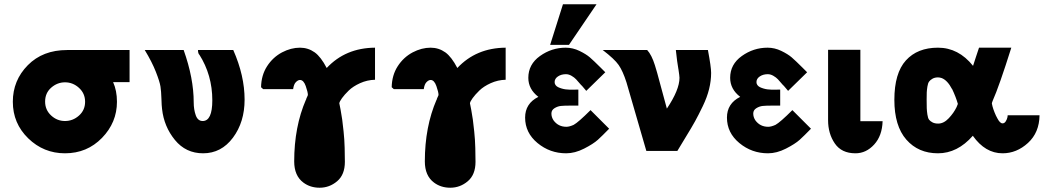

<svg xmlns="http://www.w3.org/2000/svg" viewBox="-20 -706 4882 898"><path d="M40 -230Q40 -330 110 -401Q180 -472 294 -472H586V-322H509Q527 -282 527 -230Q527 -133 457 -61Q387 11 284 11Q184 11 112 -59Q40 -129 40 -230ZM191 -231Q191 -192 219 -166Q247 -140 284 -140Q321 -140 349.5 -165.5Q378 -191 378 -230Q378 -269 349.5 -295Q321 -321 284 -321Q248 -321 219.5 -296Q191 -271 191 -231Z M657 -472H839Q886 -340 886 -227Q886 -194 895.5 -167Q905 -140 928 -140Q973 -140 973 -237Q973 -355 912 -451V-450Q906 -457 906 -472H1071Q1124 -352 1124 -240Q1124 -135 1069.5 -62Q1015 11 930 11Q849 11 798 -51.5Q747 -114 738 -196Q736 -210 735 -244.5Q734 -279 730.5 -301.5Q727 -324 709 -370Q691 -416 657 -472Z M1201 -298Q1202 -354 1229 -396Q1256 -438 1299 -461Q1341 -483 1383 -483Q1421 -483 1452 -461Q1481 -440 1508 -388Q1596 -482 1734 -483V-333Q1697 -332 1664 -317Q1631 -302 1611 -282.5Q1591 -263 1579.5 -247Q1568 -231 1567 -223Q1568 -219 1573 -192.5Q1578 -166 1580.5 -147Q1583 -128 1587 -91Q1591 -54 1592 -14Q1593 6 1593 51Q1593 111 1557 141.5Q1521 172 1475 172Q1431 172 1399 148Q1356 116 1356 49Q1356 -113 1411 -240V-237Q1411 -242 1415.5 -251Q1420 -260 1420 -262Q1420 -275 1410 -303.5Q1400 -332 1383 -332Q1374 -332 1364 -322Q1354 -312 1351 -289H1211Z M1812 -298Q1813 -354 1840 -396Q1867 -438 1910 -461Q1952 -483 1994 -483Q2032 -483 2063 -461Q2092 -440 2119 -388Q2207 -482 2345 -483V-333Q2308 -332 2275 -317Q2242 -302 2222 -282.5Q2202 -263 2190.5 -247Q2179 -231 2178 -223Q2179 -219 2184 -192.5Q2189 -166 2191.5 -147Q2194 -128 2198 -91Q2202 -54 2203 -14Q2204 6 2204 51Q2204 111 2168 141.5Q2132 172 2086 172Q2042 172 2010 148Q1967 116 1967 49Q1967 -113 2022 -240V-237Q2022 -242 2026.5 -251Q2031 -260 2031 -262Q2031 -275 2021 -303.5Q2011 -332 1994 -332Q1985 -332 1975 -322Q1965 -312 1962 -289H1822Z M2436 -156Q2436 -222 2498 -253Q2451 -289 2451 -342Q2451 -405 2505.5 -444Q2560 -483 2626 -483Q2659 -483 2690 -468Q2721 -453 2739 -437.5Q2757 -422 2789 -390L2811 -368L2722 -281Q2718 -286 2711 -294Q2704 -302 2700 -307V-306Q2683 -326 2674.5 -335Q2666 -344 2653 -351.5Q2640 -359 2627 -359Q2605 -359 2589.5 -348.5Q2574 -338 2574 -322Q2574 -314 2578.5 -308Q2583 -302 2590 -298.5Q2597 -295 2607 -292Q2617 -289 2626 -288Q2635 -287 2646 -286.5Q2657 -286 2664 -286.5Q2671 -287 2678 -287H2685V-212H2643Q2619 -212 2603.5 -210.5Q2588 -209 2573.5 -200Q2559 -191 2559 -175Q2559 -158 2569 -143Q2591 -113 2629 -113Q2643 -113 2663 -122Q2685 -134 2742 -191L2829 -104Q2797 -71 2776 -52Q2755 -33 2712 -11Q2669 11 2628 11Q2552 11 2494 -37Q2436 -85 2436 -156ZM2553 -496 2613 -686H2770L2641 -496Z M2799 -472H3007Q3028 -449 3043 -401Q3051 -377 3069 -308.5Q3087 -240 3099 -198Q3158 -286 3158 -342Q3158 -350 3153 -383V-382Q3147 -415 3141 -472H3291Q3306 -393 3306 -365Q3306 -328 3296.5 -289.5Q3287 -251 3267 -209.5Q3247 -168 3231 -139Q3215 -110 3187 -64.5Q3159 -19 3148 0H3003L2910 -321Q2893 -374 2873.5 -402Q2854 -430 2799 -472Z M3380 -156Q3380 -222 3442 -253Q3395 -289 3395 -342Q3395 -405 3449.5 -444Q3504 -483 3570 -483Q3603 -483 3634 -468Q3665 -453 3683 -437.5Q3701 -422 3733 -390L3755 -368L3666 -281Q3662 -286 3655 -294Q3648 -302 3644 -307V-306Q3627 -326 3618.5 -335Q3610 -344 3597 -351.5Q3584 -359 3571 -359Q3549 -359 3533.5 -348.5Q3518 -338 3518 -322Q3518 -314 3522.5 -308Q3527 -302 3534 -298.5Q3541 -295 3551 -292Q3561 -289 3570 -288Q3579 -287 3590 -286.5Q3601 -286 3608 -286.5Q3615 -287 3622 -287H3629V-212H3587Q3563 -212 3547.5 -210.5Q3532 -209 3517.5 -200Q3503 -191 3503 -175Q3503 -158 3513 -143Q3535 -113 3573 -113Q3587 -113 3607 -122Q3629 -134 3686 -191L3773 -104Q3741 -71 3720 -52Q3699 -33 3656 -11Q3613 11 3572 11Q3496 11 3438 -37Q3380 -85 3380 -156Z M3853 -144V-473H4004V-181V-139H4073H4108Q4106 -71 4068.5 -30Q4031 11 3981 11Q3916 11 3884.5 -35Q3853 -81 3853 -144Z M4163 -239Q4163 -364 4217 -423.5Q4271 -483 4367 -483Q4463 -483 4531 -398Q4535 -412 4545 -441Q4555 -470 4559 -483H4710Q4653 -302 4623 -235Q4619 -225 4619 -222Q4619 -220 4622 -208.5Q4625 -197 4631.5 -180.5Q4638 -164 4645 -152Q4657 -129 4669 -129Q4678 -129 4684 -138.5Q4690 -148 4692 -158L4693 -167H4842Q4841 -86 4788 -37.5Q4735 11 4669 11Q4588 11 4530 -71Q4458 11 4367 11Q4275 11 4219 -53Q4163 -117 4163 -239ZM4314 -241Q4314 -213 4314.5 -200Q4315 -187 4317.5 -170Q4320 -153 4325.5 -146Q4331 -139 4341.5 -133.5Q4352 -128 4368 -128Q4394 -128 4417.5 -153Q4441 -178 4454 -205Q4458 -216 4460 -220Q4451 -252 4433 -290V-289Q4411 -331 4384 -341Q4375 -344 4367 -344Q4352 -344 4341.5 -338Q4331 -332 4325.5 -324.5Q4320 -317 4317.5 -301Q4315 -285 4314.5 -274Q4314 -263 4314 -241Z"/></svg>

Font: Coval
Style: Black
Weight: 1000
Foundry: Context Ltd
Version: Version 001.000